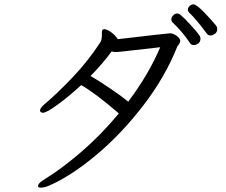

<svg xmlns="http://www.w3.org/2000/svg" viewBox="-20 -826 1040 882"><path d="M187 -4Q261 -49 352 -127Q443 -205 526 -305Q413 -402 353 -435Q300 -386 247 -347Q194 -308 177 -308Q170 -308 165 -314Q164 -315 164 -319Q164 -329 184 -347Q236 -390 310.5 -467.5Q385 -545 443 -635Q446 -640 448 -658V-677Q448 -686 452 -690Q456 -692 459 -692Q471 -692 490.5 -678Q510 -664 521 -646Q751 -673 761 -673Q776 -673 792 -661Q808 -649 808 -638Q808 -635 804 -625Q802 -622 798.5 -618Q795 -614 794 -611Q738 -471 637.5 -340.5Q537 -210 421.5 -113.5Q306 -17 205 27Q183 36 169 36Q157 36 155 31V28Q155 15 187 -4ZM493 -590Q453 -535 396 -477Q437 -453 488 -418.5Q539 -384 569 -359Q663 -484 716 -609Q622 -599 583 -594Q525 -587 516 -587H509Q501 -587 493 -590ZM870 -619Q858 -619 852 -629Q822 -676 772 -724Q767 -729 767 -737Q767 -747 775.5 -755.5Q784 -764 794 -764Q802 -764 809 -758Q824 -746 856 -711Q888 -676 898 -660Q901 -654 901 -649Q901 -634 891 -626.5Q881 -619 870 -619ZM946 -663Q936 -663 929 -673Q881 -738 849 -768Q843 -774 843 -781Q843 -791 851 -798.5Q859 -806 869 -806Q883 -806 921.5 -765.5Q960 -725 973 -708Q978 -700 978 -693Q978 -678 967 -670.5Q956 -663 946 -663Z"/></svg>

Font: Iansui
Style: Regular
Weight: 400
Designer: But Ko / Fontworks Inc.
Foundry: zi-hi.com / Fontworks Inc.
Version: Version 1.002